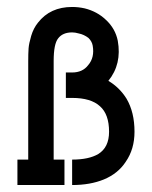

<svg xmlns="http://www.w3.org/2000/svg" viewBox="-20 -531 436 551"><path d="M366 -153Q366 -103 341 -67Q319 -33 278 -16Q239 0 187 0V-73Q235 -73 262 -89Q293 -108 293 -153Q293 -203 267 -226Q241 -250 187 -250H169V-323H187Q217 -323 233 -344Q252 -366 246 -400Q244 -412 234 -422Q221 -432 206 -435Q196 -438 187 -438Q160 -438 147 -421Q134 -405 134 -356V-352V-73H165V0H30V-73H61V-354Q61 -378 62 -392Q63 -406 69.5 -428Q76 -450 89 -466Q124 -511 187 -511Q205 -511 223 -507Q259 -498 284 -474Q311 -449 318 -414Q330 -347 291 -299Q323 -280 343 -248Q366 -209 366 -153Z"/></svg>

Font: Venice Serif Bold
Style: Regular
Weight: 700
Designer: Bruno Pierini
Foundry: Unio | Creative Solutions
Version: Version 1.000;PS 001.000;hotconv 1.0.70;makeotf.lib2.5.58329